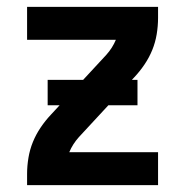

<svg xmlns="http://www.w3.org/2000/svg" viewBox="-20 -540 540 560"><path d="M59 0V-33Q59 -56 63 -80Q67 -104 76 -126Q85 -148 98.5 -168Q112 -188 128 -205L290 -380Q299 -390 306 -401Q313 -412 318 -424H59V-520H441V-488Q441 -464 437 -440Q433 -416 424 -394Q415 -372 401.5 -352Q388 -332 372 -315L210 -140Q201 -130 194 -119Q187 -108 182 -96H441V0ZM119 -233V-307H381V-233Z"/></svg>

Font: Iosevka Term Curly
Style: Bold
Weight: 700
Designer: Belleve Invis
Foundry: Belleve Invis
Version: Version 32.3.0